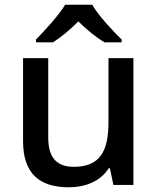

<svg xmlns="http://www.w3.org/2000/svg" viewBox="-20 -852 670 816"><path d="M372 -832H257C230 -787 170 -722 133 -684V-672H205C240 -694 277 -725 313 -761C349 -725 389 -693 424 -672H497V-684C459 -721 397 -787 372 -832ZM547 -605H441V-332C441 -210 405 -143 294 -143C219 -143 185 -184 185 -268V-605H78V-252C78 -115 147 -56 273 -56C341 -56 407 -81 442 -137H447L462 -66H547Z"/></svg>

Font: Noto Sans Malayalam UI Medium
Style: Regular
Weight: 500
Designer: Jelle Bosma - Monotype Design Team
Foundry: Monotype Imaging Inc.
Version: Version 2.104